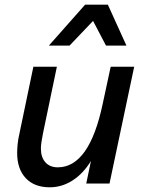

<svg xmlns="http://www.w3.org/2000/svg" viewBox="-20 -781 622 817"><path d="M446 0H347L367 -96Q334 -42 288.5 -13Q243 16 192 16Q126 16 89.5 -23Q53 -62 53 -130Q53 -147 55 -167.5Q57 -188 63 -214L122 -497H222L163 -214Q159 -195 156.5 -177.5Q154 -160 154 -149Q154 -112 173 -90.5Q192 -69 226 -69Q360 -69 417 -339L451 -497H551ZM188 -587 342 -761H439L518 -587H431L376 -692L276 -587Z"/></svg>

Font: Wix Madefor Text Medium
Style: Italic
Weight: 500
Italic angle: -12°
Designer: Dalton Maag Ltd
Foundry: Dalton Maag Ltd
Version: Version 3.100